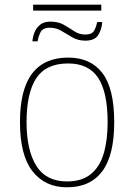

<svg xmlns="http://www.w3.org/2000/svg" viewBox="-20 -787 571 817"><path d="M121 -742V-767H411V-742ZM118 -611Q119 -629 126.5 -648.5Q134 -668 150.5 -681.5Q167 -695 194 -695Q228 -695 251.5 -681.5Q275 -668 296 -654Q317 -640 343 -640Q371 -640 380.5 -656.5Q390 -673 393 -693H415Q413 -662 398 -638Q383 -614 343 -614Q312 -614 288 -628Q264 -642 241.5 -655.5Q219 -669 192 -669Q162 -669 152.5 -650Q143 -631 140 -611ZM265 10Q172 10 118.5 -58Q65 -126 65 -267Q65 -407 117 -474.5Q169 -542 270 -542Q365 -542 415.5 -476.5Q466 -411 466 -267Q466 -126 415 -58Q364 10 265 10ZM265 -15Q329 -15 367 -46.5Q405 -78 421.5 -134.5Q438 -191 438 -267Q438 -395 397.5 -456Q357 -517 270 -517Q176 -517 134.5 -454.5Q93 -392 93 -267Q93 -148 134.5 -81.5Q176 -15 265 -15Z"/></svg>

Font: Noto Serif Thin
Style: Regular
Weight: 100
Designer: Monotype Design Team
Foundry: Monotype Imaging Inc.
Version: Version 2.015